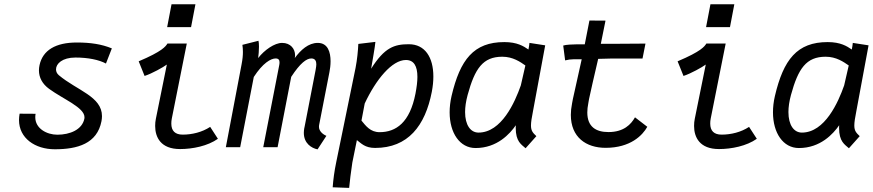

<svg xmlns="http://www.w3.org/2000/svg" viewBox="-20 -707 4191 922"><path d="M215.8 -280.3C284.7 -230 385.7 -190.9 385.7 -144C385.7 -142.1 385.7 -139.6 385.3 -137.7C375 -84 315.4 -60.1 255.4 -60.1C205.1 -60.1 149.4 -89.4 149.4 -144C149.4 -149.4 149.9 -154.8 150.9 -160.6L74.2 -161.1C72.3 -150.4 71.3 -140.1 71.3 -130.4C71.3 -43.5 148.4 9.8 243.2 9.8C352.1 9.8 446.3 -17.1 467.3 -125C468.8 -133.3 469.7 -141.6 469.7 -149.4C469.7 -243.7 350.1 -272.5 262.7 -345.7C253.4 -353.5 249 -363.3 249 -374C249 -400.9 278.8 -430.7 342.3 -430.7C403.3 -430.7 455.1 -419.9 488.8 -401.9L517.1 -474.6C468.8 -494.6 415.5 -502.9 349.1 -502.9C247.6 -502.9 185.5 -466.3 169.9 -394.5C168 -385.7 167 -377.4 167 -369.1C167 -334.5 183.6 -303.7 215.8 -280.3Z M803.7 -686.5 782.7 -576.7H897.5L918.5 -686.5ZM877 -498H784.2C775.4 -483.9 759.3 -460.4 646 -412.6L674.3 -342.3C710.4 -354 764.2 -384.3 781.2 -397L728.5 -136.7C726.1 -125.5 725.1 -114.3 725.1 -102.1C725.1 -48.3 751.5 8.8 844.7 8.8C905.3 8.8 977.5 -5.9 1026.4 -40.5L989.3 -97.7C950.7 -72.3 902.8 -60.5 857.4 -60.5C820.8 -60.5 802.7 -78.6 802.7 -113.3C802.7 -121.1 803.2 -129.4 805.2 -138.7Z M1505.9 -501C1460.9 -501 1423.8 -466.8 1395.5 -428.2C1396.5 -432.6 1397 -437 1397 -441.4C1397 -471.7 1376 -501 1334.5 -501C1298.8 -501 1250 -467.3 1219.7 -428.2C1221.7 -441.9 1223.6 -464.4 1223.6 -482.9C1223.6 -494.6 1222.7 -505.4 1221.2 -511.2L1144 -491.7C1145.5 -481 1146.5 -470.2 1146.5 -457.5C1146.5 -441.9 1145 -422.9 1140.1 -397.9L1064.5 0H1133.3L1198.7 -337.4C1241.7 -403.8 1280.3 -426.3 1303.7 -426.3C1318.8 -426.3 1322.3 -417.5 1322.3 -407.7C1322.3 -402.8 1321.8 -397.9 1320.8 -393.6L1244.1 0H1313L1378.4 -337.9C1421.4 -403.8 1451.7 -426.3 1475.1 -426.3C1494.1 -426.3 1499 -412.6 1499 -398.4C1499 -391.1 1497.6 -383.3 1496.6 -377.4C1496.1 -375 1496.1 -373 1495.6 -371.1L1441.9 -94.2L1441.4 -93.3C1439.9 -84.5 1439 -76.7 1439 -69.3C1439 -18.1 1476.1 4.4 1504.9 10.3L1547.4 -54.7C1530.8 -61.5 1511.7 -77.1 1511.7 -98.1C1511.7 -100.6 1511.7 -103 1512.2 -105.5L1562 -360.8C1564.9 -375 1567.4 -394 1567.4 -413.1C1567.4 -456.1 1554.7 -501 1505.9 -501Z M1975.1 -257.3C1948.2 -119.1 1882.3 -72.3 1802.7 -72.3C1758.3 -72.3 1736.3 -103 1715.8 -127.9L1731.4 -210C1785.6 -325.7 1862.3 -418.9 1929.2 -418.9C1967.8 -418.9 1984.4 -389.2 1984.4 -337.9C1984.4 -314.9 1981 -288.1 1975.1 -257.3ZM1685.1 -369.6 1594.7 71.3C1585.4 115.7 1580.1 156.7 1577.6 192.4L1656.7 195.3C1659.7 162.1 1665 120.1 1671.9 73.7L1693.8 -34.2C1714.4 -19 1732.4 3.4 1781.2 3.4C1939 3.4 2022 -102.5 2053.7 -266.6C2058.6 -292.5 2061 -316.9 2061 -339.8C2061 -432.1 2020.5 -494.6 1943.4 -494.6C1874 -494.6 1826.7 -479.5 1762.2 -377C1765.6 -397.5 1782.2 -490.2 1782.7 -505.9L1700.7 -496.1C1699.2 -463.9 1695.3 -421.9 1687.5 -381.3C1686.5 -377.4 1686 -373.5 1685.1 -369.6Z M2225.6 -251C2260.3 -377.9 2298.8 -434.6 2392.1 -434.6C2442.9 -434.6 2478.5 -409.7 2502.9 -392.6L2481 -296.9C2452.6 -215.8 2388.2 -70.3 2277.8 -70.3C2239.7 -70.3 2213.4 -106.4 2213.4 -168.9C2213.4 -192.9 2217.3 -220.2 2225.6 -251ZM2598.1 -489.3 2522.5 -501C2521.5 -491.2 2520 -480.5 2517.6 -469.2C2494.1 -485.4 2463.4 -504.9 2401.9 -504.9C2254.9 -504.9 2189.5 -420.9 2148.4 -246.1C2142.1 -218.8 2139.2 -192.4 2139.2 -167.5C2139.2 -68.4 2188 3.9 2263.7 3.9C2367.2 3.9 2428.7 -64.5 2457 -105.5C2456.5 -101.1 2456.5 -97.2 2456.5 -93.3C2456.5 -26.4 2483.9 -13.2 2503.9 4.9L2555.7 -53.2C2538.6 -69.3 2529.8 -79.1 2529.8 -104.5C2529.8 -120.1 2533.2 -141.6 2539.6 -173.8Z M2808.6 -231.4C2819.8 -280.3 2828.6 -324.7 2852.5 -424.3C2875 -424.3 2888.7 -425.8 2911.1 -425.8H3065.4L3079.6 -497.6H3070.8C3070.8 -497.6 2995.6 -497.1 2924.8 -496.6H2865.2C2872.1 -529.8 2881.3 -575.7 2887.7 -607.9L2810.5 -608.4C2803.7 -574.2 2794.9 -528.3 2788.1 -494.1H2749C2732.9 -494.1 2697.3 -492.7 2684.6 -488.3L2693.8 -417C2707 -420.4 2721.2 -422.4 2734.9 -422.4H2773.4C2752 -328.1 2742.7 -282.2 2731 -231.4L2727.1 -210.4C2723.1 -190.4 2721.2 -172.4 2721.2 -155.3C2721.2 -48.3 2793.9 2.9 2888.2 2.9C3007.8 2.9 3065.9 -57.6 3088.4 -98.1L3029.3 -143.6C3010.3 -109.9 2975.6 -72.8 2901.9 -72.8C2841.3 -72.8 2800.3 -98.6 2800.3 -167C2800.3 -180.2 2801.8 -195.3 2805.2 -211.9Z M3391.6 -686.5 3370.6 -576.7H3485.4L3506.3 -686.5ZM3464.8 -498H3372.1C3363.3 -483.9 3347.2 -460.4 3233.9 -412.6L3262.2 -342.3C3298.3 -354 3352.1 -384.3 3369.1 -397L3316.4 -136.7C3314 -125.5 3313 -114.3 3313 -102.1C3313 -48.3 3339.4 8.8 3432.6 8.8C3493.2 8.8 3565.4 -5.9 3614.3 -40.5L3577.1 -97.7C3538.6 -72.3 3490.7 -60.5 3445.3 -60.5C3408.7 -60.5 3390.6 -78.6 3390.6 -113.3C3390.6 -121.1 3391.1 -129.4 3393.1 -138.7Z M3778.3 -251C3813 -377.9 3851.6 -434.6 3944.8 -434.6C3995.6 -434.6 4031.2 -409.7 4055.7 -392.6L4033.7 -296.9C4005.4 -215.8 3940.9 -70.3 3830.6 -70.3C3792.5 -70.3 3766.1 -106.4 3766.1 -168.9C3766.1 -192.9 3770 -220.2 3778.3 -251ZM4150.9 -489.3 4075.2 -501C4074.2 -491.2 4072.8 -480.5 4070.3 -469.2C4046.9 -485.4 4016.1 -504.9 3954.6 -504.9C3807.6 -504.9 3742.2 -420.9 3701.2 -246.1C3694.8 -218.8 3691.9 -192.4 3691.9 -167.5C3691.9 -68.4 3740.7 3.9 3816.4 3.9C3919.9 3.9 3981.4 -64.5 4009.8 -105.5C4009.3 -101.1 4009.3 -97.2 4009.3 -93.3C4009.3 -26.4 4036.6 -13.2 4056.6 4.9L4108.4 -53.2C4091.3 -69.3 4082.5 -79.1 4082.5 -104.5C4082.5 -120.1 4085.9 -141.6 4092.3 -173.8Z"/></svg>

Font: Fantasque Sans Mono
Style: RegItalic
Weight: 400
Italic angle: -11°
Monospace: yes
Designer: Jany Belluz
Version: Version 1.6.3